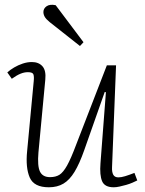

<svg xmlns="http://www.w3.org/2000/svg" viewBox="-20 -780 614 814"><path d="M11 -473Q23 -484 40 -494Q57 -504 76.5 -510.5Q96 -517 115 -517Q144 -517 160 -499Q176 -481 172 -442L143 -134Q138 -76 149.5 -52.5Q161 -29 192 -29Q216 -29 232 -39Q248 -49 264.5 -78.5Q281 -108 303 -167L433 -503H472L455 -71Q454 -51 460 -39.5Q466 -28 482 -28Q494 -28 510.5 -33Q527 -38 550 -47L562 -15Q554 -11 541.5 -5.5Q529 0 514.5 4Q500 8 486.5 11Q473 14 462 14Q424 14 413 -11.5Q402 -37 406 -88L429 -389L424 -390L337 -143Q317 -86 296 -51.5Q275 -17 249 -1.5Q223 14 187 14Q124 14 106 -27.5Q88 -69 95 -139L123 -436Q125 -456 121.5 -465Q118 -474 98 -474Q83 -474 67 -467.5Q51 -461 30 -446ZM334 -601 319 -585 191 -686Q175 -699 169.5 -709Q164 -719 164 -729Q164 -744 177.5 -753.5Q191 -763 216 -758Z"/></svg>

Font: Literata ExtraLight
Style: Italic
Weight: 250
Italic angle: -2°
Designer: Latin by Veronika Burian and Jose Scaglione. Greek by Irene Vlachou. Cyrillic by Vera Evstafieva
Foundry: TypeTogether
Version: Version 3.002